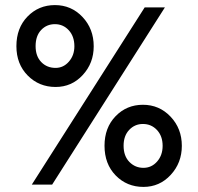

<svg xmlns="http://www.w3.org/2000/svg" viewBox="-20 -726 779 755"><path d="M105 0 549 -697H628.5L185 0ZM44.5 -544.5Q44.5 -616 88.2 -661Q132 -706 196 -706Q260.5 -706 304.5 -659.2Q348.5 -612.5 348.5 -544Q348.5 -477.5 305.2 -430.8Q262 -384 198.5 -384Q133.5 -384 89 -429Q44.5 -474 44.5 -544.5ZM120 -544.5Q120 -505 142.2 -482Q164.5 -459 198.5 -459Q229.5 -459 251 -483.8Q272.5 -508.5 272.5 -544Q272.5 -583 250.5 -607Q228.5 -631 196 -631Q163.5 -631 141.8 -608Q120 -585 120 -544.5ZM391 -153Q391 -224 434.5 -269Q478 -314 542 -314Q606.5 -314 650.8 -267.2Q695 -220.5 695 -152.5Q695 -85.5 651.2 -38.2Q607.5 9 544 9Q479 9 435 -36Q391 -81 391 -153ZM466 -153Q466 -112.5 488.8 -89.2Q511.5 -66 544 -66Q576 -66 597.8 -90.8Q619.5 -115.5 619.5 -152.5Q619.5 -191 597.2 -214.8Q575 -238.5 542 -238.5Q510 -238.5 488 -215.2Q466 -192 466 -153Z"/></svg>

Font: HK Grotesk SemiBold
Style: Regular
Weight: 600
Designer: Alfredo Marco Pradil
Foundry: Hanken Design Co.
Version: Version 3.001;FEAKit 1.0